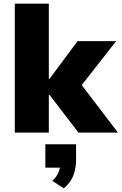

<svg xmlns="http://www.w3.org/2000/svg" viewBox="-20 -725 665 1050"><path d="M61 0V-705H247V-294H251L404 -500H615L403 -229L406 -287L625 0H409L251 -206H247V0ZM329 305 266 264Q289 243 299.5 218.5Q310 194 310 172L346 192H228V64H396V149Q396 196 381 235Q366 274 329 305Z"/></svg>

Font: Nunito Sans 9pt Black
Style: Regular
Weight: 900
Version: Version 3.101;gftools[0.9.27]